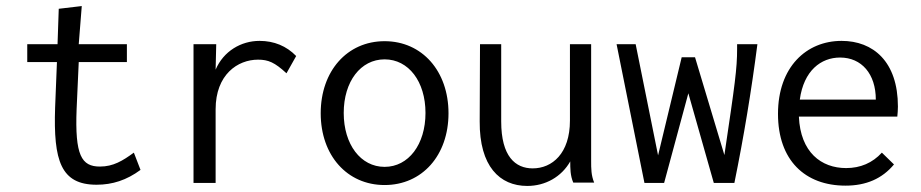

<svg xmlns="http://www.w3.org/2000/svg" viewBox="-20 -603 3040 634"><path d="M299 7C351 7 398 -8 444 -42L422 -99C385 -72 354 -53 310 -53C249 -53 227 -90 233 -243L240 -398H399V-457H240L250 -583L174 -574L170 -457H70V-398H168L162 -248C156 -72 181 7 299 7Z M619 1H692V-242C692 -357 765 -406 832 -406C866 -406 887 -397 926 -361L958 -418C926 -451 885 -468 837 -468C776 -468 718 -434 692 -373L694 -457H619Z M1250 8C1374 8 1461 -90 1461 -229C1461 -368 1374 -467 1250 -467C1126 -467 1039 -368 1039 -229C1039 -90 1126 8 1250 8ZM1250 -52C1171 -52 1115 -126 1115 -230C1115 -334 1171 -407 1250 -407C1329 -407 1385 -334 1385 -230C1385 -126 1329 -52 1250 -52Z M1721 11C1781 11 1834 -19 1863 -70C1863 -47 1863 -23 1873 0H1942C1932 -24 1932 -47 1932 -71V-457H1862V-205C1862 -96 1803 -47 1739 -47C1682 -47 1635 -86 1635 -202V-457H1565L1564 -202C1563 -54 1630 11 1721 11Z M2108 1H2173L2253 -295L2337 1H2405C2436 -151 2461 -302 2481 -457H2414V-442C2414 -376 2407 -327 2372 -91L2275 -414H2231L2153 -90L2079 -457H2016Z M2772 10C2840 10 2893 -13 2932 -60L2892 -99C2861 -65 2821 -48 2774 -48C2692 -48 2623 -100 2618 -218H2943C2944 -229 2945 -240 2945 -251C2945 -400 2863 -468 2759 -468C2643 -468 2549 -382 2549 -227C2549 -74 2638 10 2772 10ZM2621 -274C2634 -370 2691 -413 2754 -413C2825 -413 2872 -359 2872 -274Z"/></svg>

Font: Inconsolata
Style: Regular
Weight: 400
Monospace: yes
Designer: Raph Levien, Cyreal, Brenton Simpson
Foundry: Raph Levien, Cyreal, Google
Version: Version 3.100